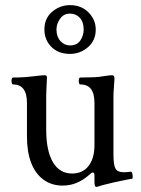

<svg xmlns="http://www.w3.org/2000/svg" viewBox="-20 -712 551 748"><path d="M355 16Q351 16 349.5 10.5Q348 5 348 -6V-28Q348 -40 342 -40Q339 -40 336 -38Q333 -36 329 -32Q304 -10 278.5 0.5Q253 11 224 11Q181 11 149.5 -12Q118 -35 101.5 -77.5Q85 -120 85 -181V-311Q85 -347 71.5 -365Q58 -383 31 -383Q27 -383 25.5 -390Q24 -397 25.5 -403.5Q27 -410 31 -410Q57 -410 77 -411.5Q97 -413 113 -415Q129 -417 139 -418Q149 -419 153 -419Q163 -419 163 -411Q162 -386 161 -368.5Q160 -351 160 -338V-207Q160 -125 186 -80.5Q212 -36 261 -36Q302 -36 325 -65.5Q348 -95 348 -147V-311Q348 -347 334.5 -365Q321 -383 293 -383Q289 -383 287.5 -390Q286 -397 287.5 -403.5Q289 -410 293 -410Q323 -410 345.5 -411Q368 -412 382 -415Q396 -417 404 -418Q412 -419 416 -419Q421 -419 423.5 -416Q426 -413 426 -406Q425 -384 423.5 -367.5Q422 -351 422 -338V-111Q422 -69 430 -55Q438 -41 462 -41Q469 -41 475 -41.5Q481 -42 488 -43Q493 -44 495 -37Q497 -30 497 -23Q497 -16 493 -15Q488 -15 479 -13Q470 -11 457 -8.5Q444 -6 426 -2Q409 2 397 5Q385 8 377 10Q369 12 361 15Q359 16 355 16ZM253 -502Q207 -502 180 -529.5Q153 -557 153 -597Q153 -641 183.5 -666.5Q214 -692 253 -692Q297 -692 325 -663.5Q353 -635 353 -597Q353 -554 322.5 -528Q292 -502 253 -502ZM253 -535Q280 -535 293 -554.5Q306 -574 306 -597Q306 -626 291 -642.5Q276 -659 253 -659Q228 -659 214 -639Q200 -619 200 -597Q200 -569 215.5 -552Q231 -535 253 -535Z"/></svg>

Font: Junicode VF
Style: Regular
Weight: 400
Designer: Peter S. Baker
Version: Version 2.213